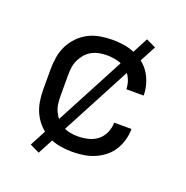

<svg xmlns="http://www.w3.org/2000/svg" viewBox="-118 -692 836 864"><g transform="rotate(20 300.0 -260.0)"><path d="M298 8Q268 8 239 3Q210 -2 184 -15Q158 -28 137 -49.5Q116 -71 103 -97Q90 -123 85 -152Q80 -181 80 -210V-310Q80 -339 85 -368Q90 -397 103 -423Q116 -449 137 -470.5Q158 -492 184 -505Q210 -518 239 -523Q268 -528 298 -528Q325 -528 351.5 -524Q378 -520 403 -509.5Q428 -499 449.5 -482Q471 -465 485 -442.5Q499 -420 506.5 -393.5Q514 -367 514 -340H431Q431 -365 420.5 -388.5Q410 -412 391 -427Q372 -442 347 -448Q322 -454 298 -454Q279 -454 260.5 -450.5Q242 -447 225.5 -438Q209 -429 196.5 -414.5Q184 -400 176 -383Q168 -366 165.5 -347.5Q163 -329 163 -310V-210Q163 -191 165.5 -172.5Q168 -154 176 -137Q184 -120 196.5 -105.5Q209 -91 225.5 -82Q242 -73 260.5 -69.5Q279 -66 298 -66Q322 -66 347 -72Q372 -78 391 -93Q410 -108 420.5 -131.5Q431 -155 431 -180H514Q514 -153 506.5 -126.5Q499 -100 485 -77.5Q471 -55 449.5 -38Q428 -21 403 -10.5Q378 0 351.5 4Q325 8 298 8ZM158 63 112 41 442 -583 488 -561Z"/></g></svg>

Font: Iosevka Aile
Style: Regular
Weight: 400
Designer: Belleve Invis
Foundry: Belleve Invis
Version: Version 28.0.1; ttfautohint (v1.8.4)